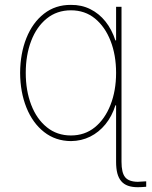

<svg xmlns="http://www.w3.org/2000/svg" viewBox="-20 -574 629 797"><path d="M551.8 203.1Q528.3 203.1 511.2 197Q494.1 190.9 483.2 178Q472.2 165 467 145.3Q461.9 125.5 461.9 97.7V-6.8H484.4V97.7Q484.4 143.1 499.5 161.6Q514.6 180.2 551.8 180.7Q558.6 180.2 568.1 179.7Q577.6 179.2 586.9 178.7V201.2Q577.6 202.1 568.6 202.6Q559.6 203.1 551.8 203.1ZM274.4 11.7Q210.4 11.2 163.1 -25.9Q115.7 -63 89.8 -127.2Q64 -191.4 63.5 -271.5Q64 -352.1 89.6 -416Q115.2 -480 162.6 -517.1Q210 -554.2 274.4 -553.7Q318.4 -554.2 354.7 -536.1Q391.1 -518.1 417.7 -484.9Q444.3 -451.7 459 -406.2H472.7L475.6 -136.7H459Q444.8 -91.3 417.7 -58.1Q390.6 -24.9 354.2 -6.8Q317.9 11.2 274.4 11.7ZM484.4 62.5H461.9V-136.7L468.8 -272.5L461.9 -406.2V-545.9H484.4ZM274.4 -11.7Q332 -11.7 373.8 -45.7Q415.5 -79.6 438.7 -138.7Q461.9 -197.8 461.9 -271.5Q461.9 -345.2 439 -404.1Q416 -462.9 374.3 -497.1Q332.5 -531.2 274.4 -531.2Q216.3 -531.2 174.1 -497.1Q131.8 -462.9 109.4 -404.1Q86.9 -345.2 86.9 -271.5Q86.9 -197.8 109.6 -138.7Q132.3 -79.6 174.6 -45.7Q216.8 -11.7 274.4 -11.7Z"/></svg>

Font: Inter Tight Thin
Style: Regular
Weight: 250
Designer: Rasmus Andersson
Foundry: rsms
Version: Version 3.004